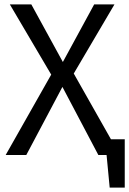

<svg xmlns="http://www.w3.org/2000/svg" viewBox="-20 -708 590 877"><path d="M486.8 -71.8H549.8V148.9H481L466.8 0H429.2L265.1 -311L100.1 0H5.9L213.9 -367.2L24.9 -688H123L267.1 -424.8L410.2 -688H502.9L316.9 -372.1Z"/></svg>

Font: Fira Sans Book
Style: Regular
Weight: 350
Designer: Carrois Corporate & Edenspiekermann AG
Foundry: Carrois Corporate GbR & Edenspiekermann AG
Version: Version 4.203;PS 004.203;hotconv 1.0.88;makeotf.lib2.5.64775